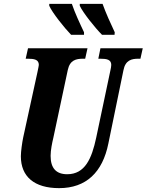

<svg xmlns="http://www.w3.org/2000/svg" viewBox="-20 -964 759 994"><path d="M508 -784H573L574 -797C553 -841 527 -899 511 -944H393V-934C409 -899 472 -820 508 -784ZM348 -784H415V-797C394 -841 367 -899 352 -944H235V-934C250 -899 313 -820 348 -784ZM286 10C426 10 511 -72 541 -221L619 -600C629 -653 662 -660 696 -660H707L719 -714H500L489 -660H499C532 -660 556 -656 556 -628C556 -622 554 -609 551 -597L478 -251C455 -143 420 -62 328 -62C271 -62 242 -93 242 -157C242 -187 250 -225 256 -250L331 -602C342 -653 374 -660 410 -660H421L433 -714H125L113 -660H123C157 -660 181 -656 181 -628C181 -622 178 -613 174 -591L100 -252C95 -228 88 -180 88 -155C88 -50 157 10 286 10Z"/></svg>

Font: Noto Serif Condensed Extra
Style: Italic
Weight: 800
Width: 3
Italic angle: -12°
Designer: Monotype Design Team
Foundry: Monotype Imaging Inc.
Version: Version 1.901